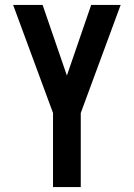

<svg xmlns="http://www.w3.org/2000/svg" viewBox="-20 -755 540 775"><path d="M194 0V-299L33 -735H152L250 -450L348 -735H467L306 -299V0Z"/></svg>

Font: Iosevka Algr
Style: Bold
Weight: 700
Monospace: yes
Designer: Belleve Invis
Foundry: Belleve Invis
Version: Version 26.0.2; ttfautohint (v1.8.3)